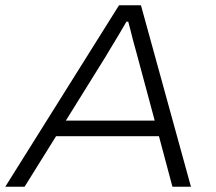

<svg xmlns="http://www.w3.org/2000/svg" viewBox="-35 -706 818 726"><path d="M-15 0 415 -686H498L687 0H617L566 -191H177L58 0ZM214 -250H550L486 -488Q483 -500 478 -517.5Q473 -535 468 -554Q463 -573 458.5 -591.5Q454 -610 450 -624H443Q431 -603 415 -576Q399 -549 384.5 -525.5Q370 -502 362 -488Z"/></svg>

Font: Archivo SemiExpanded ExtraLight
Style: Italic
Weight: 250
Width: 6
Italic angle: -10°
Designer: Hector Gatti
Foundry: Omnibus-Type
Version: Version 2.001